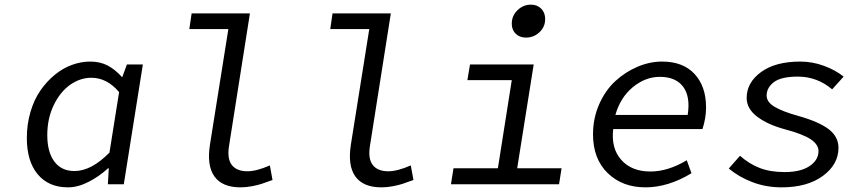

<svg xmlns="http://www.w3.org/2000/svg" viewBox="-20 -784 3638 817"><path d="M269 13.2Q187 13.2 140.6 -42.2Q94.2 -97.7 94.2 -196.8Q94.2 -255.4 109.6 -307.6Q125 -359.9 151.6 -398.4Q178.2 -437 212.6 -465.3Q247.1 -493.7 285.9 -507.8Q324.7 -522 363.8 -522Q405.8 -522 437.7 -505.4Q469.7 -488.8 500 -455.1L520 -509.8H587.9L506.8 0H439L442.9 -67.9H439.9Q401.4 -32.7 356.4 -9.8Q311.5 13.2 269 13.2ZM296.9 -56.2Q368.7 -56.2 445.8 -134.8L486.8 -392.1Q435.1 -453.1 369.1 -453.1Q320.8 -453.1 278.1 -422.9Q235.4 -392.6 208.3 -335.9Q181.2 -279.3 181.2 -209Q181.2 -137.2 211.2 -96.7Q241.2 -56.2 296.9 -56.2Z M1003.4 13.2Q925.8 13.2 892.6 -33Q859.4 -79.1 873.5 -168.9L951.7 -660.2H785.6L795.4 -727.1H1043.5L954.6 -163.1Q945.8 -108.4 966.6 -81.8Q987.3 -55.2 1032.7 -55.2Q1071.3 -55.2 1128.4 -80.1L1139.6 -18.1Q1106.9 -6.3 1093.3 -1.7Q1079.6 2.9 1054 8.1Q1028.3 13.2 1003.4 13.2Z M1603 13.2Q1525.4 13.2 1492.2 -33Q1459 -79.1 1473.1 -168.9L1551.3 -660.2H1385.3L1395 -727.1H1643.1L1554.2 -163.1Q1545.4 -108.4 1566.2 -81.8Q1586.9 -55.2 1632.3 -55.2Q1670.9 -55.2 1728 -80.1L1739.3 -18.1Q1706.5 -6.3 1692.9 -1.7Q1679.2 2.9 1653.6 8.1Q1627.9 13.2 1603 13.2Z M2217.8 -624Q2191.4 -624 2174.6 -640.4Q2157.7 -656.7 2157.7 -683.1Q2157.7 -717.3 2182.1 -740.7Q2206.5 -764.2 2239.7 -764.2Q2266.1 -764.2 2283 -747.1Q2299.8 -730 2299.8 -703.1Q2299.8 -669.4 2275.4 -646.7Q2251 -624 2217.8 -624ZM1898.9 0 1909.7 -67.9H2098.6L2157.7 -442.9H1968.8L1980 -509.8H2251L2180.7 -67.9H2369.6L2358.9 0Z M2726.6 13.2Q2627.9 13.2 2565.7 -47.6Q2503.4 -108.4 2503.4 -211.9Q2503.4 -280.8 2529.5 -340.1Q2555.7 -399.4 2597.9 -438.5Q2640.1 -477.5 2692.4 -499.8Q2744.6 -522 2797.4 -522Q2886.7 -522 2935.5 -469.2Q2984.4 -416.5 2984.4 -327.1Q2984.4 -281.2 2969.2 -234.9H2589.4Q2579.6 -153.3 2623.5 -103.8Q2667.5 -54.2 2747.6 -54.2Q2822.3 -54.2 2902.3 -102.1L2922.4 -46.9Q2823.2 13.2 2726.6 13.2ZM2598.6 -294.9H2906.2Q2918.5 -372.6 2887 -414.8Q2855.5 -457 2787.6 -457Q2726.1 -457 2672.9 -413.1Q2619.6 -369.1 2598.6 -294.9Z M3306.2 13.2Q3239.3 13.2 3181.4 -9Q3123.5 -31.2 3081.1 -66.9L3128.9 -121.1Q3167.5 -86.9 3212.4 -69.3Q3257.3 -51.8 3318.8 -51.8Q3387.2 -51.8 3425 -77.4Q3462.9 -103 3462.9 -141.1Q3462.9 -168.9 3429.9 -191.2Q3397 -213.4 3319.8 -233.9Q3247.1 -253.4 3202.1 -287.4Q3157.2 -321.3 3157.2 -367.2Q3157.2 -432.6 3218.3 -477.3Q3279.3 -522 3385.3 -522Q3437 -522 3486.1 -503.9Q3535.2 -485.8 3569.8 -458L3521 -403.8Q3457 -458 3375 -458Q3304.2 -458 3273.2 -434.6Q3242.2 -411.1 3242.2 -377Q3242.2 -349.6 3276.4 -329.3Q3310.5 -309.1 3376 -291Q3464.4 -266.1 3506.1 -234.4Q3547.9 -202.6 3547.9 -154.8Q3547.9 -84.5 3481.7 -35.6Q3415.5 13.2 3306.2 13.2Z"/></svg>

Font: Office Code Pro Italic
Style: Regular
Weight: 400
Italic angle: -9°
Designer: Nathan Rutzky & Paul D. Hunt
Foundry: Adobe Systems Incorporated
Version: Version 1.004;PS 001.004;hotconv 1.0.70;makeotf.lib2.5.58329